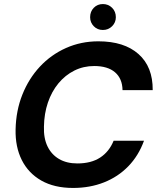

<svg xmlns="http://www.w3.org/2000/svg" viewBox="-20 -916 781 948"><path d="M341 12Q248 12 184 -24.5Q120 -61 87.5 -126Q55 -191 57 -277Q59 -370 90.5 -449Q122 -528 177 -587Q232 -646 306 -679Q380 -712 466 -712Q593 -712 664 -649Q735 -586 734 -471H585Q584 -528 548 -559Q512 -590 445 -590Q392 -590 347 -567.5Q302 -545 268.5 -504.5Q235 -464 216.5 -409.5Q198 -355 197 -291Q195 -234 214.5 -193.5Q234 -153 271.5 -131Q309 -109 362 -109Q430 -109 474.5 -138Q519 -167 541 -221H691Q664 -147 613.5 -95Q563 -43 493.5 -15.5Q424 12 341 12ZM488 -768Q461 -768 443 -786.5Q425 -805 425 -831Q425 -859 443 -877.5Q461 -896 488 -896Q515 -896 533.5 -877.5Q552 -859 552 -831Q552 -805 533.5 -786.5Q515 -768 488 -768Z"/></svg>

Font: DM Sans 20pt
Style: Bold Italic
Weight: 700
Italic angle: -10°
Version: Version 4.004;gftools[0.9.30]